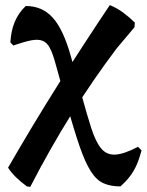

<svg xmlns="http://www.w3.org/2000/svg" viewBox="-20 -489 572 749"><path d="M518.5 83.7 532.2 97.9Q523.7 130.2 512.8 154.8Q501.9 179.3 486.8 199Q471.7 218.7 449.7 238.2Q411.2 238.2 383.8 225.9Q356.3 213.6 334.4 179.4Q312.4 145.2 290.2 80.7Q267.9 16.2 239.2 -87.7L196.5 -241Q186.1 -279.6 174.7 -301.4Q163.4 -323.1 146.1 -329.9Q128.8 -336.8 101.7 -331.6Q74.5 -326.3 31.9 -311.5L20.5 -323.5Q25.2 -414.4 80.6 -465.6Q145.4 -465.6 186.7 -419Q228 -372.4 257.1 -267L296.8 -123.4Q319 -42.2 336.2 11.3Q353.5 64.8 374.8 90.3Q396.1 115.8 429.8 114.1Q463.5 112.3 518.5 83.7ZM98 240.1 84.6 238.1Q59.6 219 42.3 202.4Q25 185.8 11.4 165.2Q105.9 1.2 205.8 -157.5Q305.7 -316.2 408.4 -469.1Q437.4 -457.1 461 -439.5Q484.7 -421.9 506 -400.9L504.6 -382.7L435.7 -300.9Q343.1 -178.5 258.7 -43.3Q174.3 91.9 98 240.1Z"/></svg>

Font: Alegreya
Style: Regular
Weight: 400
Designer: Juan Pablo del Peral
Foundry: Huerta Tipografica
Version: Version 2.009